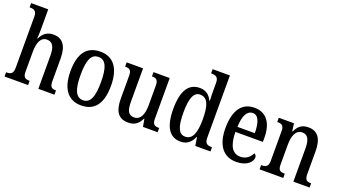

<svg xmlns="http://www.w3.org/2000/svg" viewBox="-61 -1309 3321 1869"><g transform="rotate(20 1599.5 -375.0)"><path d="M16 0H260V-44H258C220 -44 192 -52 192 -111V-318C192 -414 218 -479 283 -479C344 -479 366 -429 366 -343V0H533V-44H531C492 -44 469 -53 469 -116V-351C469 -487 418 -547 324 -547C254 -547 215 -506 192 -457H188C189 -467 192 -509 192 -545V-760H15V-716H23C55 -716 89 -707 89 -650V-115C89 -53 59 -44 22 -44H16Z M810 10C948 10 1021 -81 1021 -269C1021 -456 942 -547 813 -547C673 -547 601 -456 601 -269C601 -81 681 10 810 10ZM812 -44C735 -44 706 -121 706 -269C706 -417 734 -492 811 -492C889 -492 917 -417 917 -269C917 -121 889 -44 812 -44Z M1298 10C1356 10 1400 -11 1432 -79H1436L1450 0H1602V-44H1597C1561 -44 1532 -51 1532 -111V-536H1364V-492H1367C1403 -492 1430 -484 1430 -421V-218C1430 -121 1402 -57 1335 -57C1273 -57 1256 -104 1256 -195V-536H1086V-492H1089C1128 -492 1153 -482 1153 -424V-186C1153 -49 1201 10 1298 10Z M1841 10C1909 10 1949 -28 1975 -88H1978L1992 0H2149V-44H2141C2101 -44 2074 -55 2074 -115V-760H1895V-716H1902C1940 -716 1972 -707 1972 -649V-569C1972 -533 1973 -493 1975 -461H1970C1946 -511 1908 -546 1843 -546C1730 -546 1667 -460 1667 -267C1667 -75 1730 10 1841 10ZM1867 -51C1799 -51 1772 -122 1772 -266C1772 -408 1799 -486 1866 -486C1947 -486 1972 -408 1972 -267C1972 -130 1944 -51 1867 -51Z M2417 10C2530 10 2580 -50 2580 -94C2580 -112 2569 -124 2557 -129C2536 -87 2498 -51 2439 -51C2358 -51 2314 -116 2312 -262H2597V-305C2597 -463 2526 -547 2408 -547C2281 -547 2208 -452 2208 -264C2208 -90 2282 10 2417 10ZM2494 -315H2314C2317 -429 2350 -493 2410 -493C2470 -493 2493 -422 2494 -315Z M2658 0H2903V-44H2898C2860 -44 2834 -52 2834 -111V-318C2834 -402 2856 -480 2928 -480C2988 -480 3008 -428 3008 -343V0H3176V-44H3171C3133 -44 3110 -53 3110 -116V-351C3110 -487 3059 -547 2968 -547C2905 -547 2865 -523 2835 -457H2830L2819 -536H2662V-492H2667C2704 -492 2732 -483 2732 -425V-115C2732 -53 2703 -44 2664 -44H2658Z"/></g></svg>

Font: Noto Serif Hebrew Condensed Medium
Style: Regular
Weight: 500
Width: 3
Designer: Monotype Design Team
Foundry: Monotype Imaging Inc.
Version: Version 2.004